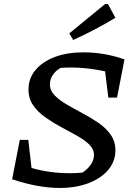

<svg xmlns="http://www.w3.org/2000/svg" viewBox="-20 -919 660 950"><path d="M516 -436 500 -566Q460 -575 416.5 -580Q373 -585 331 -585Q318 -585 305 -584.5Q292 -584 280 -583Q256 -570 241.5 -548.5Q227 -527 227 -502Q227 -471 250.5 -447Q274 -423 311 -401.5Q348 -380 389.5 -358Q431 -336 468 -310.5Q505 -285 528 -252Q551 -219 551 -175Q551 -121 516 -79Q481 -37 418.5 -13Q356 11 275 11Q169 11 40 -32L78 -227H120L136 -88Q225 -62 326 -62Q357 -62 388 -65Q414 -82 429.5 -105Q445 -128 445 -152Q445 -181 421.5 -204Q398 -227 361 -247.5Q324 -268 283 -290Q242 -312 205 -338Q168 -364 144.5 -397.5Q121 -431 121 -476Q121 -531 155.5 -572.5Q190 -614 251 -637Q312 -660 393 -660Q497 -660 596 -625L559 -436ZM342 -721 323 -754 500 -899H514L551 -831Q450 -770 342 -721Z"/></svg>

Font: Piazzolla Medium
Style: Italic
Weight: 500
Italic angle: -11.3°
Designer: Juan Pablo del Peral
Foundry: Huerta Tipografica
Version: Version 1.330